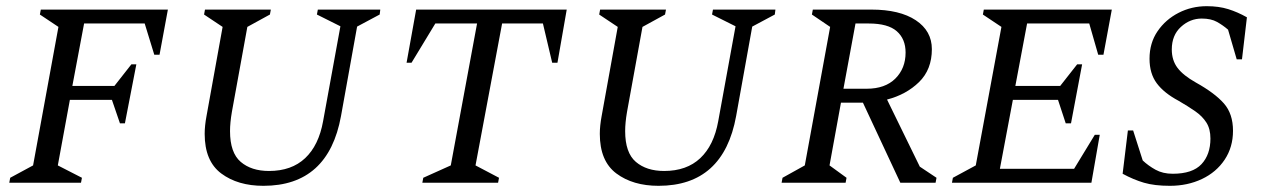

<svg xmlns="http://www.w3.org/2000/svg" viewBox="-20 -591 4083 621"><path d="M10 0 13 -16 87 -56 169 -504 109 -544 112 -560H523L496 -414H479L448 -515H252L214 -313H350L405 -383H421L384 -192H368L342 -268H206L167 -56L245 -16L242 0Z M832 10Q749 10 695.5 -30Q642 -70 642 -158Q642 -184 648 -216L700 -504L640 -544L643 -560H856L853 -544L780 -504L730 -229Q724 -194 724 -167Q724 -97 758.5 -67.5Q793 -38 850 -38Q923 -38 967 -79.5Q1011 -121 1025 -199L1081 -506L1005 -544L1008 -560H1210L1208 -544L1135 -505L1083 -216Q1042 10 832 10Z M1346 0 1349 -16 1438 -56 1523 -515H1388L1311 -388H1295L1326 -560H1813L1783 -388H1766L1736 -515H1604L1518 -56L1594 -16L1591 0Z M2110 10Q2027 10 1973.5 -30Q1920 -70 1920 -158Q1920 -184 1926 -216L1978 -504L1918 -544L1921 -560H2134L2131 -544L2058 -504L2008 -229Q2002 -194 2002 -167Q2002 -97 2036.5 -67.5Q2071 -38 2128 -38Q2201 -38 2245 -79.5Q2289 -121 2303 -199L2359 -506L2283 -544L2286 -560H2488L2486 -544L2413 -505L2361 -216Q2320 10 2110 10Z M2508 0 2511 -16 2583 -56 2665 -504 2606 -544 2609 -560H2798Q2890 -560 2942 -525.5Q2994 -491 2994 -432Q2994 -366 2952.5 -325.5Q2911 -285 2849 -269L2955 -52L3009 -16L3006 0H2892L2771 -259H2700L2663 -56L2718 -16L2715 0ZM2790 -515H2747L2708 -304H2783Q2843 -304 2876 -337Q2909 -370 2909 -421Q2909 -465 2880.5 -490Q2852 -515 2790 -515Z M3059 0 3062 -16 3136 -56 3219 -504 3159 -544 3162 -560H3576L3549 -414H3532L3503 -515H3302L3264 -313H3409L3464 -383H3480L3444 -192H3427L3402 -268H3256L3214 -45H3454L3521 -155H3537L3510 0Z M3764 10Q3714 10 3680 0Q3646 -10 3611 -29L3628 -169H3645L3676 -72Q3694 -55 3717.5 -42Q3741 -29 3773 -29Q3837 -29 3866 -60Q3895 -91 3895 -143Q3895 -174 3882 -194.5Q3869 -215 3846 -231Q3823 -247 3792 -265Q3745 -290 3721.5 -321.5Q3698 -353 3698 -401Q3698 -452 3724 -490Q3750 -528 3792 -549.5Q3834 -571 3883 -571Q3922 -571 3952.5 -561.5Q3983 -552 4013 -535L3997 -399H3980L3952 -495Q3936 -509 3916.5 -520Q3897 -531 3867 -531Q3829 -531 3799.5 -504Q3770 -477 3770 -431Q3770 -396 3788.5 -371.5Q3807 -347 3848 -324Q3909 -290 3938.5 -256.5Q3968 -223 3968 -168Q3968 -115 3941 -74.5Q3914 -34 3867.5 -12Q3821 10 3764 10Z"/></svg>

Font: Spectral SC
Style: Italic
Weight: 400
Italic angle: -10°
Designer: Jean-Baptiste Levee
Foundry: Production Type
Version: Version 2.001